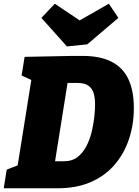

<svg xmlns="http://www.w3.org/2000/svg" viewBox="-32 -1010 747 1030"><path d="M412 -710Q505 -710 566 -679Q627 -648 656.5 -586Q686 -524 686 -430Q686 -342 660 -264Q634 -186 583 -126.5Q532 -67 455.5 -33.5Q379 0 277 0H-12L4 -100L84 -131L60 -105L139 -600L158 -571L84 -605L100 -705L354 -710ZM313 -145Q355 -145 384 -167.5Q413 -190 431.5 -226Q450 -262 460 -303.5Q470 -345 474 -383.5Q478 -422 478 -448Q478 -482 471 -508Q464 -534 443.5 -549.5Q423 -565 383 -565H301L336 -600L257 -105L238 -145ZM552 -990 603 -914 436 -772 327 -761 190 -914 262 -990 459 -858 324 -860Z"/></svg>

Font: Bitter Thin Black
Style: Italic
Weight: 900
Italic angle: -9°
Version: Version 3.020